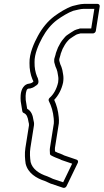

<svg xmlns="http://www.w3.org/2000/svg" viewBox="-20 -765 520 962"><path d="M230.3 -24C228.2 -11 230.8 -1.8 230.2 2C229.4 7.1 232.1 11.8 235.9 13.5C241.2 15.9 248.6 20.8 257.4 23.9C265 26.4 274.2 30.1 281.1 33.2C285.7 36 287.7 36.9 292.1 38.2L341.5 55L296.5 148.3L245.2 131.2C237 127.9 227.4 122.1 216.1 118.1C175.5 105 142.3 82 133.4 46.9C130.3 25.1 128.3 1.2 132.3 -24L150.2 -137C151.9 -148 148.9 -158.4 147.6 -163.3C144.3 -186.3 137.6 -208.5 116.1 -220L108.9 -264.3C107.9 -280.2 108.3 -290.4 109.9 -299.7C113.3 -319.3 118.9 -321.7 128.6 -321.5C131 -321.4 133.2 -322.1 135.5 -323.1C146.3 -325.5 153.2 -331.1 158 -334.6C162.1 -336.7 165.7 -339.4 168.7 -343.1C170.4 -345.1 171.6 -348 171.9 -350L172.6 -354C172.7 -354.8 172.7 -355.8 172.7 -356.4C172.3 -365.6 169.3 -375.2 165.7 -381C156.8 -403.2 152.7 -425.6 153.1 -453C151.9 -494.4 173.7 -542.9 192 -576.5C211.5 -612.4 236.4 -643.1 266.4 -665.4C289.1 -681.9 322.5 -702.5 347.1 -711C363.3 -714.5 384.2 -720.5 397.1 -720.5H452.6L437.1 -622.5H382.6C380.1 -622.5 377.4 -621.6 375.3 -620.4C366.8 -618.3 361.5 -616.9 353.5 -613.2C353 -612.9 352.2 -612.5 351.8 -612.2C339.8 -604.7 329.8 -598.8 319.3 -591.2C309 -584.8 302.7 -576.2 299.6 -572.4C286.9 -558.7 277.8 -541.7 270.6 -527C270.4 -526.6 270.2 -526 270.1 -525.7L263.4 -508.2C260.3 -500.9 259.2 -496.4 258.4 -491.6C256.5 -484 254.7 -478.1 252.3 -471.2C251.9 -469.8 251.6 -468.1 251.6 -466.9L251.7 -454.9C251.7 -453.7 252 -452.3 252.3 -451.4C253.8 -447 256 -437.6 258.1 -431.4C258.3 -431 258.6 -430.4 258.7 -430.1C262.3 -423 265.4 -414.2 267.5 -405.7L271.1 -384.9C273.1 -375 273 -363.7 271.3 -352.4C263.9 -319 248.5 -291.9 228.7 -274.8C223.5 -270.4 222.5 -263.2 224.6 -259.1C237.6 -233.5 246.1 -205.3 249.1 -171.9C250.1 -162.5 250.2 -153.3 249.7 -146.5ZM255.3 -24 274.8 -147C274.8 -147.2 274.9 -147.7 274.9 -148C275.7 -157.5 275.4 -167.7 274.3 -178.1C271.4 -210.4 263.7 -238.6 251.6 -264.7C273.3 -287.2 288.9 -317.9 296.1 -351.3C296.2 -351.4 296.2 -351.8 296.2 -352C298.5 -366.5 298.5 -380.5 296.1 -393.1L292.4 -414C292.4 -414.1 292.3 -414.4 292.3 -414.6C289.7 -425.1 286.5 -434.2 282.1 -443.2C281.2 -445.8 278.8 -455 277 -460.8L277 -468.9C279.2 -475.8 281.3 -482.9 283 -489.9C283.1 -490.1 283.2 -490.6 283.3 -491C283.8 -494.5 284.9 -498 286.5 -501.6C286.5 -501.7 286.7 -502.1 286.8 -502.3L293.4 -519.7C299.4 -531.9 309.7 -549.5 317 -557.2C317.2 -557.4 317.6 -557.8 317.8 -558.1C321.5 -562.6 328.1 -569.4 329.8 -570.3C330.2 -570.5 331 -571 331.5 -571.4C342.1 -579.2 348.8 -582.9 362 -591.2C366.3 -593.1 371.8 -594.8 380.6 -596.9C380.6 -596.9 381.9 -597.2 382.5 -597.5H445.6C451 -597.5 458.9 -602.4 460.1 -610L479.6 -733C480.4 -738.4 476.6 -745.5 469.1 -745.5H401.1C381.8 -745.5 359 -738.3 344.7 -735.2C344.4 -735.1 343.7 -734.9 343.2 -734.8C311.6 -724.1 278.2 -702.5 253.4 -684.6C218.8 -658.8 191.3 -624.5 170.1 -585.5C151.2 -550.7 126.4 -497.5 127.8 -449C127.3 -419.4 132.7 -391.3 142.4 -367.8C142.6 -367.4 142.9 -366.7 143.2 -366.2C145.5 -362.7 146.4 -360.3 147.1 -355.3C146.9 -355.1 146.5 -354.8 146.2 -354.6C139.4 -349.6 135.3 -347.5 133 -347.5C132.8 -347.5 130.3 -347.4 127.6 -346.3C100.2 -344 85.7 -318.6 83.5 -287.8C82.8 -278.9 82.9 -269 83.7 -258.2C83.7 -258 83.8 -257.5 83.8 -257.2L91.9 -207.2C92.4 -204.1 94.6 -200.8 98 -199.4C98.5 -199 99.2 -198.7 99.8 -198.4C113.6 -192.5 119.5 -177.5 122.6 -155.4C122.7 -155.1 122.8 -154.5 122.9 -154.1C124.7 -147.6 125.9 -141.7 125.2 -137L107.3 -24C102.7 5.2 105.2 32.5 108.4 54.6C108.4 54.8 108.5 55.3 108.6 55.6C119.9 102.5 162 128.1 204.7 141.9C212.8 144.7 223.3 150.9 233.4 154.8L296.3 175.9C301.9 177.8 310 174.6 313.3 167.9L369.8 50.9C373 44.4 370.4 37.2 364.3 35.1L302.6 14.1C302.4 14 302.1 13.9 301.8 13.9C300.9 13.6 299 12.8 296.6 11.3C296.3 11.1 295.7 10.7 295.3 10.5C286.3 6.4 277.2 2.8 268.8 0.1C265.2 -1.2 262.1 -2.9 255.7 -6.3C255.5 -12.7 254.6 -19.7 255.3 -24Z"/></svg>

Font: Tape
Style: Regular
Weight: 500
Foundry: Cannot Into Space Fonts
Version: Version 0.97